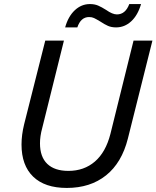

<svg xmlns="http://www.w3.org/2000/svg" viewBox="-20 -912 771 946"><path d="M309 14Q201 14 143.5 -41.5Q86 -97 86 -200Q86 -247 99 -300L203 -712H295L188 -281Q177 -241 177 -206Q177 -139 213 -104.5Q249 -70 317 -70Q394 -70 447.5 -116Q501 -162 524 -252L638 -712H731L610 -229Q580 -110 502.5 -48Q425 14 309 14ZM552 -777Q529 -777 512 -784.5Q495 -792 474 -806Q454 -818 443.5 -823Q433 -828 419 -828Q378 -828 361 -777H301Q316 -831 348.5 -861.5Q381 -892 423 -892Q446 -892 463.5 -884.5Q481 -877 503 -863Q534 -841 556 -841Q598 -841 617 -892H675Q659 -837 626.5 -807Q594 -777 552 -777Z"/></svg>

Font: CST
Style: Italic
Weight: 400
Italic angle: -14°
Version: Version 1.00